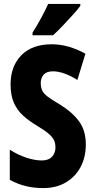

<svg xmlns="http://www.w3.org/2000/svg" viewBox="-20 -950 485 980"><path d="M418 -213Q418 -147 391 -97Q364 -47 315.5 -18.5Q267 10 201 10Q155 10 114 0.5Q73 -9 30 -32V-186Q70 -160 113.5 -145.5Q157 -131 193 -131Q228 -131 245.5 -150Q263 -169 263 -197Q263 -217 256.5 -232.5Q250 -248 230.5 -265.5Q211 -283 171 -307Q129 -332 98.5 -359.5Q68 -387 51 -425Q34 -463 34 -519Q34 -612 89 -668Q144 -724 244 -724Q288 -724 331 -711.5Q374 -699 416 -676L375 -542Q304 -586 250 -586Q218 -586 203 -569Q188 -552 188 -527Q188 -505 195 -489Q202 -473 223 -457Q244 -441 285 -417Q350 -377 384 -330Q418 -283 418 -213ZM390 -920Q377 -902 353 -875.5Q329 -849 302 -820.5Q275 -792 251 -770H146V-783Q171 -823 191 -860Q211 -897 226 -930H390Z"/></svg>

Font: Noto Sans Hebrew ExtraCondensed ExtraBold
Style: Regular
Weight: 800
Width: 2
Designer: Monotype Design Team
Foundry: Monotype Imaging Inc.
Version: Version 2.004; ttfautohint (v1.8.4.7-5d5b)